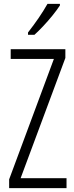

<svg xmlns="http://www.w3.org/2000/svg" viewBox="-20 -967 382 987"><path d="M322 0H27V-45L257 -664H35V-714H316V-669L86 -51H322ZM288 -939Q273 -916 250 -887.5Q227 -859 202 -832.5Q177 -806 157 -788H124V-800Q155 -840 179 -875Q203 -910 224 -947H288Z"/></svg>

Font: Noto Sans Gurmukhi ExtraCondensed Light
Style: Regular
Weight: 300
Width: 2
Designer: Jelle Bosma - Monotype Design Team
Foundry: Monotype Imaging Inc.
Version: Version 2.004; ttfautohint (v1.8.4.7-5d5b)